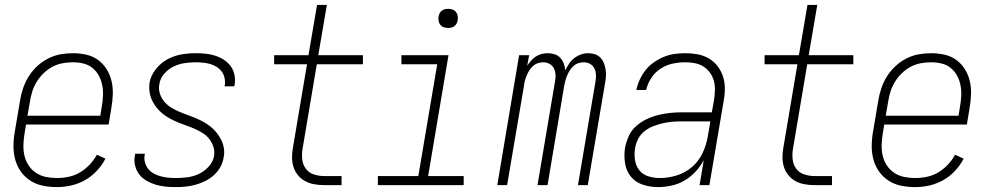

<svg xmlns="http://www.w3.org/2000/svg" viewBox="-20 -755 4040 783"><path d="M212 8Q183 8 155.5 2.5Q128 -3 105 -17.5Q82 -32 66 -54Q50 -76 42.5 -102.5Q35 -129 35 -158Q35 -187 40 -216L62 -346Q66 -371 74.5 -396Q83 -421 97.5 -444Q112 -467 132 -485.5Q152 -504 176.5 -516.5Q201 -529 226.5 -533.5Q252 -538 278 -538Q305 -538 332 -532Q359 -526 380 -510.5Q401 -495 415 -472.5Q429 -450 435 -424Q441 -398 440 -370Q439 -342 434 -314L423 -247H86L80 -210Q76 -187 75.5 -163.5Q75 -140 80 -119Q85 -98 97 -80Q109 -62 127 -50Q145 -38 167 -33.5Q189 -29 212 -29Q236 -29 260 -34Q284 -39 305.5 -51.5Q327 -64 345 -83Q363 -102 375 -124L410 -108Q396 -81 374.5 -58Q353 -35 326 -20Q299 -5 270 1.5Q241 8 212 8ZM92 -283H389L395 -320Q399 -342 400 -364.5Q401 -387 397 -407.5Q393 -428 383 -446.5Q373 -465 357 -478Q341 -491 320 -496Q299 -501 277 -501Q256 -501 234.5 -497Q213 -493 193.5 -482.5Q174 -472 157.5 -456Q141 -440 129.5 -421Q118 -402 111.5 -381.5Q105 -361 102 -340Z M697 8Q676 8 655 6Q634 4 614.5 -2Q595 -8 577.5 -18Q560 -28 548 -43.5Q536 -59 531 -79.5Q526 -100 530 -120Q530 -122 530.5 -124Q531 -126 531 -128H571Q571 -127 570.5 -125.5Q570 -124 570 -123Q567 -107 571.5 -92Q576 -77 585 -65.5Q594 -54 607.5 -47Q621 -40 635.5 -36Q650 -32 665.5 -30.5Q681 -29 697 -29Q720 -29 744 -32Q768 -35 790.5 -45.5Q813 -56 831 -75.5Q849 -95 853 -119Q856 -138 850.5 -155.5Q845 -173 834 -187.5Q823 -202 808 -211.5Q793 -221 776.5 -228.5Q760 -236 742.5 -242Q725 -248 708 -255Q691 -262 675 -270.5Q659 -279 645 -290Q631 -301 619.5 -315Q608 -329 600.5 -345Q593 -361 590 -380Q587 -399 590 -418Q595 -447 615 -472.5Q635 -498 662.5 -513Q690 -528 719.5 -533Q749 -538 778 -538Q798 -538 818.5 -536Q839 -534 857.5 -528Q876 -522 892.5 -511.5Q909 -501 920.5 -485.5Q932 -470 936 -450.5Q940 -431 937 -411Q937 -409 936.5 -407Q936 -405 935 -403H896Q896 -404 896 -405.5Q896 -407 897 -409Q899 -423 895.5 -438Q892 -453 883.5 -464Q875 -475 863 -482.5Q851 -490 837 -494Q823 -498 808 -499.5Q793 -501 778 -501Q755 -501 732 -497.5Q709 -494 687.5 -483.5Q666 -473 649.5 -454Q633 -435 630 -412Q626 -393 631.5 -375Q637 -357 648 -343Q659 -329 674 -319Q689 -309 706 -301.5Q723 -294 740 -288Q757 -282 774 -275Q791 -268 807 -259.5Q823 -251 837 -240Q851 -229 862.5 -215Q874 -201 882 -185Q890 -169 893 -150.5Q896 -132 892 -113Q889 -92 878.5 -73.5Q868 -55 852 -40.5Q836 -26 816.5 -16.5Q797 -7 777 -1.5Q757 4 737 6Q717 8 697 8Z M1303 0Q1282 0 1262 -3.5Q1242 -7 1225 -16Q1208 -25 1195.5 -40Q1183 -55 1177 -74Q1171 -93 1171 -113.5Q1171 -134 1175 -155L1232 -493H1098V-530H1238L1273 -735H1313L1278 -530H1460V-493H1272L1214 -149Q1210 -127 1212.5 -105Q1215 -83 1227.5 -66.5Q1240 -50 1260.5 -43.5Q1281 -37 1303 -37H1373V0Z M1521 0V-37H1686L1763 -493H1617V-530H1809L1726 -37H1871V0ZM1808 -641Q1798 -641 1789.5 -644Q1781 -647 1775.5 -654Q1770 -661 1768.5 -670.5Q1767 -680 1769 -690Q1770 -696 1773.5 -702Q1777 -708 1782.5 -712Q1788 -716 1794.5 -717.5Q1801 -719 1808 -719Q1817 -719 1825.5 -716Q1834 -713 1839.5 -706Q1845 -699 1846.5 -689.5Q1848 -680 1846 -670Q1845 -664 1841.5 -658Q1838 -652 1832.5 -648Q1827 -644 1820.5 -642.5Q1814 -641 1808 -641Z M2008 0 2097 -530H2138L2130 -487Q2137 -498 2146 -508Q2155 -518 2166 -525Q2177 -532 2189.5 -535Q2202 -538 2214 -538Q2229 -538 2242.5 -533.5Q2256 -529 2265 -519Q2274 -509 2279 -496Q2284 -483 2285 -468Q2292 -482 2301 -495.5Q2310 -509 2322.5 -518.5Q2335 -528 2349.5 -533Q2364 -538 2379 -538Q2394 -538 2407 -533.5Q2420 -529 2429 -519.5Q2438 -510 2443 -497Q2448 -484 2450 -470Q2452 -456 2451 -441.5Q2450 -427 2447 -413L2377 0H2337L2408 -420Q2411 -434 2410.5 -448.5Q2410 -463 2404.5 -475Q2399 -487 2387 -494Q2375 -501 2360 -501Q2350 -501 2339 -497.5Q2328 -494 2319 -486Q2310 -478 2304 -468.5Q2298 -459 2293.5 -448.5Q2289 -438 2286 -427.5Q2283 -417 2281 -406L2213 0H2172L2243 -420Q2246 -434 2245.5 -448.5Q2245 -463 2239.5 -475Q2234 -487 2222 -494Q2210 -501 2195 -501Q2185 -501 2174 -497.5Q2163 -494 2154 -486Q2145 -478 2139 -468.5Q2133 -459 2128.5 -448.5Q2124 -438 2121 -427.5Q2118 -417 2117 -406L2048 0Z M2663 8Q2631 8 2601 -2Q2571 -12 2552.5 -35Q2534 -58 2529 -89.5Q2524 -121 2529 -153Q2534 -177 2544.5 -200.5Q2555 -224 2574.5 -241Q2594 -258 2617 -269Q2640 -280 2664.5 -286Q2689 -292 2713 -294.5Q2737 -297 2761 -297H2883L2892 -348Q2895 -368 2895.5 -388Q2896 -408 2891 -426Q2886 -444 2875 -459Q2864 -474 2848 -484Q2832 -494 2813 -497.5Q2794 -501 2775 -501Q2749 -501 2723 -495.5Q2697 -490 2674 -475Q2651 -460 2636 -437Q2621 -414 2615 -388H2575Q2580 -411 2589.5 -431.5Q2599 -452 2613.5 -470Q2628 -488 2647.5 -501.5Q2667 -515 2688 -523.5Q2709 -532 2731 -535Q2753 -538 2775 -538Q2800 -538 2825 -533.5Q2850 -529 2871 -516.5Q2892 -504 2906.5 -485Q2921 -466 2928.5 -443Q2936 -420 2936 -394Q2936 -368 2931 -342L2873 0H2833L2850 -102Q2837 -77 2816.5 -55Q2796 -33 2771 -18.5Q2746 -4 2718 2Q2690 8 2663 8ZM2671 -29Q2705 -29 2739.5 -39.5Q2774 -50 2801.5 -73.5Q2829 -97 2844.5 -129.5Q2860 -162 2866 -196L2877 -260H2761Q2741 -260 2722 -258.5Q2703 -257 2683.5 -252.5Q2664 -248 2644.5 -240.5Q2625 -233 2608.5 -220Q2592 -207 2582.5 -188.5Q2573 -170 2570 -151Q2566 -127 2569.5 -103Q2573 -79 2587 -61Q2601 -43 2624 -36Q2647 -29 2671 -29Z M3303 0Q3282 0 3262 -3.5Q3242 -7 3225 -16Q3208 -25 3195.5 -40Q3183 -55 3177 -74Q3171 -93 3171 -113.5Q3171 -134 3175 -155L3232 -493H3098V-530H3238L3273 -735H3313L3278 -530H3460V-493H3272L3214 -149Q3210 -127 3212.5 -105Q3215 -83 3227.5 -66.5Q3240 -50 3260.5 -43.5Q3281 -37 3303 -37H3373V0Z M3712 8Q3683 8 3655.5 2.5Q3628 -3 3605 -17.5Q3582 -32 3566 -54Q3550 -76 3542.5 -102.5Q3535 -129 3535 -158Q3535 -187 3540 -216L3562 -346Q3566 -371 3574.5 -396Q3583 -421 3597.5 -444Q3612 -467 3632 -485.5Q3652 -504 3676.5 -516.5Q3701 -529 3726.5 -533.5Q3752 -538 3778 -538Q3805 -538 3832 -532Q3859 -526 3880 -510.5Q3901 -495 3915 -472.5Q3929 -450 3935 -424Q3941 -398 3940 -370Q3939 -342 3934 -314L3923 -247H3586L3580 -210Q3576 -187 3575.5 -163.5Q3575 -140 3580 -119Q3585 -98 3597 -80Q3609 -62 3627 -50Q3645 -38 3667 -33.5Q3689 -29 3712 -29Q3736 -29 3760 -34Q3784 -39 3805.5 -51.5Q3827 -64 3845 -83Q3863 -102 3875 -124L3910 -108Q3896 -81 3874.5 -58Q3853 -35 3826 -20Q3799 -5 3770 1.5Q3741 8 3712 8ZM3592 -283H3889L3895 -320Q3899 -342 3900 -364.5Q3901 -387 3897 -407.5Q3893 -428 3883 -446.5Q3873 -465 3857 -478Q3841 -491 3820 -496Q3799 -501 3777 -501Q3756 -501 3734.5 -497Q3713 -493 3693.5 -482.5Q3674 -472 3657.5 -456Q3641 -440 3629.5 -421Q3618 -402 3611.5 -381.5Q3605 -361 3602 -340Z"/></svg>

Font: iosevka_custom_sans_ss08 XLt
Style: Italic
Weight: 200
Italic angle: -10°
Designer: Belleve Invis
Foundry: Belleve Invis
Version: Version 10.3.0; ttfautohint (v1.8.3)